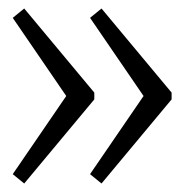

<svg xmlns="http://www.w3.org/2000/svg" viewBox="-20 -546 444 452"><path d="M219 -114 192 -136 333 -342V-298L192 -504L219 -526L384 -328V-312ZM37 -114 10 -136 151 -342V-298L10 -504L37 -526L202 -328V-312Z"/></svg>

Font: Pathway Extreme 8pt Thin
Style: Regular
Weight: 100
Version: Version 1.001;gftools[0.9.26]